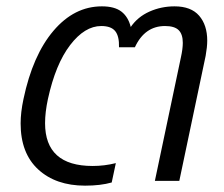

<svg xmlns="http://www.w3.org/2000/svg" viewBox="-20 -570 705 605"><path d="M45 -181Q45 -216 54 -258Q83 -396 148.5 -473Q214 -550 301 -550Q341 -550 362.5 -533.5Q384 -517 392 -485Q414 -517 451 -533.5Q488 -550 530 -550Q582 -550 607.5 -520.5Q633 -491 633 -442Q633 -422 628 -394L545 0H468L550 -389Q556 -416 556 -435Q556 -462 543 -475Q530 -488 500 -488Q436 -488 405 -421H355Q356 -456 343 -472Q330 -488 299 -488Q247 -488 201 -428Q155 -368 131 -258Q122 -216 122 -182Q122 -47 272 -47Q309 -47 345 -56L332 5Q297 15 248 15Q156 15 100.5 -36Q45 -87 45 -181Z"/></svg>

Font: Prompt Light
Style: Italic
Weight: 300
Italic angle: -12°
Designer: Katatrad Team
Foundry: CadsonDemak
Version: Version 1.000